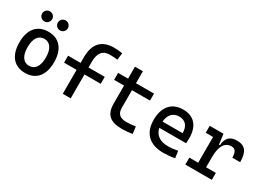

<svg xmlns="http://www.w3.org/2000/svg" viewBox="-19 -1451 2968 2171"><g transform="rotate(30 1465.0 -366.0)"><path d="M293 9.8C436.5 9.8 519.5 -87.9 519.5 -258.8C519.5 -429.7 436.5 -527.3 293 -527.3C149.4 -527.3 66.4 -429.7 66.4 -258.8C66.4 -87.9 149.4 9.8 293 9.8ZM293 -83C216.8 -83 173.8 -146.5 173.8 -258.8C173.8 -371.1 216.8 -434.6 293 -434.6C369.1 -434.6 412.1 -371.1 412.1 -258.8C412.1 -146.5 369.1 -83 293 -83ZM191.4 -604.5C227.5 -604.5 256.8 -633.8 256.8 -669.9C256.8 -706.5 227.5 -735.4 191.4 -735.4C155.3 -735.4 126 -706.5 126 -669.9C126 -633.8 155.3 -604.5 191.4 -604.5ZM396.5 -604.5C432.6 -604.5 461.9 -633.8 461.9 -669.9C461.9 -706.5 432.6 -735.4 396.5 -735.4C360.4 -735.4 331.1 -706.5 331.1 -669.9C331.1 -633.8 360.4 -604.5 396.5 -604.5Z M782.2 0H885.7V-312.5H1097.7V-403.3H885.7V-478.5C885.7 -592.8 931.6 -649.4 1024.4 -649.4C1053.7 -649.4 1083 -647.5 1124 -642.6L1134.8 -732.4C1098.6 -739.3 1066.4 -742.2 1027.3 -742.2C863.3 -742.2 782.2 -653.3 782.2 -473.6V-403.3H619.1V-312.5H782.2Z M1558.6 9.8C1607.4 9.8 1648.4 5.9 1694.3 -2L1682.6 -92.8C1635.7 -86.9 1600.6 -83 1568.4 -83C1476.6 -83 1439.5 -118.2 1439.5 -200.2V-426.8H1674.8V-517.6H1439.5V-673.8H1335.9V-517.6H1206.1V-426.8H1335.9V-195.3C1335.9 -51.8 1401.4 9.8 1558.6 9.8Z M2095.7 9.8C2134.8 9.8 2185.5 7.8 2247.1 -3.9L2234.4 -94.7C2191.4 -85.9 2150.4 -81.1 2107.4 -81.1C2003.4 -81.1 1938 -126.5 1919.9 -212.9H2269.5C2271.5 -233.4 2272.5 -254.9 2272.5 -279.3C2272.5 -440.4 2192.4 -527.3 2052.7 -527.3C1904.3 -527.3 1819.3 -428.7 1819.3 -259.8C1819.3 -85.9 1918.9 9.8 2095.7 9.8ZM1916 -292C1924.3 -384.3 1973.6 -436.5 2053.7 -436.5C2131.8 -436.5 2178.7 -384.8 2178.7 -292Z M2601.6 -222.7C2601.6 -361.3 2644.5 -439.5 2732.4 -439.5C2782.2 -439.5 2803.7 -408.2 2803.7 -333H2906.2C2906.2 -469.7 2860.4 -527.3 2753.9 -527.3C2664.1 -527.3 2617.2 -480.5 2611.3 -384.8H2599.6L2582 -517.6H2402.3V-426.8H2498V-90.8H2382.8V0H2728.5V-90.8H2601.6Z"/></g></svg>

Font: CaskaydiaCove Nerd Font
Style: Regular
Weight: 400
Designer: Aaron Bell
Foundry: Saja Typeworks
Version: Version 2111.1;Nerd Fonts 2.3.3